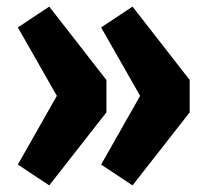

<svg xmlns="http://www.w3.org/2000/svg" viewBox="-20 -575 627 581"><path d="M302 -333V-235L129 -14L34 -77L152 -285L34 -492L129 -555ZM554 -333V-235L381 -14L286 -77L404 -285L286 -492L381 -555Z"/></svg>

Font: Fira Sans Condensed
Style: Bold
Weight: 700
Width: 3
Designer: bBox Type GmbH & Carrois Corporate GbR & Edenspiekermann AG
Foundry: bBox Type GmbH & Carrois Corporate GbR & Edenspiekermann AG
Version: Version 4.301